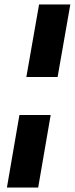

<svg xmlns="http://www.w3.org/2000/svg" viewBox="-20 -740 335 860"><path d="M98 -395 155 -720H295L238 -395ZM11 100 67 -225H207L151 100Z"/></svg>

Font: DM Sans 9pt ExtraBold
Style: Italic
Weight: 800
Italic angle: -10°
Version: Version 4.004;gftools[0.9.30]